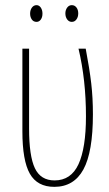

<svg xmlns="http://www.w3.org/2000/svg" viewBox="-20 -716 422 746"><path d="M67 -206V-527H93V-217Q93 -110 115.5 -62.5Q138 -15 192 -15Q256 -15 285 -78Q314 -141 314 -264Q314 -406 285 -527H313Q328 -448 334.5 -392Q341 -336 341 -272Q341 -125 304 -57.5Q267 10 191 10Q125 10 96 -41Q67 -92 67 -206ZM122 -696Q132 -696 138.5 -686.5Q145 -677 145 -663Q145 -649 138.5 -640Q132 -631 122 -631Q110 -631 103.5 -640.5Q97 -650 97 -663Q97 -677 104 -686.5Q111 -696 122 -696ZM259 -696Q270 -696 277 -687Q284 -678 284 -664Q284 -650 277 -640.5Q270 -631 259 -631Q248 -631 241 -640.5Q234 -650 234 -664Q234 -677 241 -686.5Q248 -696 259 -696Z"/></svg>

Font: Noto Sans Display Thin Cond
Style: Regular
Weight: 250
Width: 3
Designer: Monotype Design team
Foundry: Monotype Imaging Inc.
Version: Version 1.000